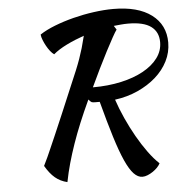

<svg xmlns="http://www.w3.org/2000/svg" viewBox="-56 -790 893 931"><g transform="rotate(-5 390.5 -324.5)"><path d="M781 -551Q781 -503 759.5 -460.5Q738 -418 700 -384.5Q662 -351 611 -328Q560 -305 500 -297Q515 -252 536.5 -204.5Q558 -157 583 -113Q608 -69 635 -32Q662 5 688 29Q683 39 673.5 49Q664 59 651.5 67.5Q639 76 625.5 81.5Q612 87 600 87Q578 87 558 66Q538 45 517.5 -0.5Q497 -46 474.5 -118.5Q452 -191 425 -293Q414 -293 403 -293Q392 -293 386 -295Q379 -299 371 -309Q344 -251 323 -200Q302 -149 285.5 -101.5Q269 -54 256.5 -9.5Q244 35 235 81Q201 73 176 52Q151 31 129 -7Q133 -16 137.5 -24.5Q142 -33 149 -48.5Q156 -64 166.5 -88Q177 -112 194.5 -152Q212 -192 236.5 -250Q261 -308 296 -391Q312 -428 323.5 -456Q335 -484 344 -509.5Q353 -535 360.5 -560.5Q368 -586 376 -619Q330 -603 290.5 -583.5Q251 -564 225 -542Q216 -548 206.5 -560Q197 -572 189 -586.5Q181 -601 175 -616Q169 -631 168 -643Q198 -663 241.5 -680Q285 -697 334 -709.5Q383 -722 434 -729Q485 -736 529 -736Q649 -736 715 -686.5Q781 -637 781 -551ZM537 -635Q530 -626 515 -599Q500 -572 480.5 -534.5Q461 -497 439.5 -453Q418 -409 398 -366Q473 -366 536 -380Q599 -394 645 -419.5Q691 -445 716.5 -479.5Q742 -514 742 -556Q742 -606 706 -632.5Q670 -659 595 -659Q578 -659 561 -657.5Q544 -656 525 -654Z"/></g></svg>

Font: Kaushan Script
Style: Regular
Weight: 400
Designer: Pablo Impallari
Foundry: Pablo Impallari
Version: Version 1.002